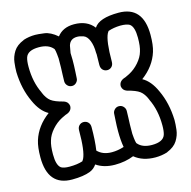

<svg xmlns="http://www.w3.org/2000/svg" viewBox="-115 -913 1019 1026"><g transform="rotate(-15 395.0 -400.0)"><path d="M621 0Q551 0 506 -37Q459 -18 402 -18Q341 -18 299 -47Q284 -25 261 -16Q223 -1 160 -1Q26 -1 26 -159Q26 -216 37 -251Q60 -325 130 -377Q86 -401 58 -464Q23 -538 20 -632V-633Q20 -655 23.5 -685.5Q27 -716 44.5 -744Q62 -772 102 -788Q103 -788 103 -789Q134 -799 168 -799Q183 -799 217.5 -794.5Q252 -790 289 -758Q321 -800 383 -800Q455 -800 492 -752Q521 -798 629 -798Q764 -798 764 -640Q764 -583 753 -548Q730 -474 660 -422Q704 -398 732 -335Q767 -261 770 -167V-166Q770 -144 766.5 -113.5Q763 -83 745.5 -55Q728 -27 688 -11Q687 -11 687 -10Q655 0 621 0ZM620 -69Q682 -69 694 -105Q700 -123 700 -156Q700 -241 668 -306V-307Q654 -341 633.5 -356.5Q613 -372 565 -384Q542 -392 539 -415Q539 -445 575 -455Q587 -460 596 -465L598 -466Q629 -482 653.5 -510Q678 -538 686 -567Q695 -594 695 -642Q695 -701 673 -718Q673 -719 672 -719Q656 -729 620 -729Q583 -728 554 -718H553L546 -707Q527 -669 527 -555Q527 -537 517 -527Q507 -517 493 -517Q478 -517 468 -527Q458 -537 458 -555Q458 -585 459 -613L458 -623Q458 -662 447 -689.5Q436 -717 417 -724Q398 -731 382 -731Q343 -731 333 -695L326 -656Q327 -638 327 -617Q327 -587 325 -553Q323 -531 323 -518Q323 -505 313 -494.5Q303 -484 289 -484Q274 -484 264 -494.5Q254 -505 254 -519L255 -556Q257 -588 257 -645Q253 -698 247 -701Q222 -730 170 -730Q108 -730 96 -694Q90 -676 90 -643Q90 -558 122 -493V-492Q136 -458 156.5 -442.5Q177 -427 225 -415Q248 -407 251 -384Q251 -354 215 -344Q203 -339 194 -334L192 -333Q161 -317 136.5 -289Q112 -261 104 -232Q95 -205 95 -157Q95 -98 117 -81Q117 -80 118 -80Q133 -71 164 -71Q207 -71 237 -81L244 -92Q263 -130 263 -245Q263 -262 273 -272Q283 -282 297 -282Q312 -282 322 -272Q332 -262 332 -245Q332 -170 324 -117Q353 -87 403 -87Q436 -87 470 -98Q463 -137 463 -187Q463 -215 465 -246Q467 -268 467 -281Q467 -294 477 -304.5Q487 -315 501 -315Q516 -315 526 -304.5Q536 -294 536 -280L535 -243Q533 -212 533 -154Q537 -101 543 -98Q568 -69 620 -69Z"/></g></svg>

Font: Bubblez Graffiti
Style: Regular
Weight: 400
Designer: GGBotNet
Foundry: GGBotNet
Version: 1.00